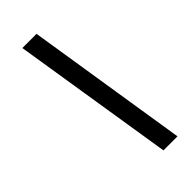

<svg xmlns="http://www.w3.org/2000/svg" viewBox="-255 -789 890 890"><g transform="rotate(-45 190.5 -344.0)"><path d="M233 55 106 -743H199L325 55Z"/></g></svg>

Font: Saira Medium
Style: Italic
Weight: 500
Italic angle: -12°
Designer: Hector Gatti with collaboration of the Omnibus-Type team
Foundry: Omnibus-Type
Version: Version 1.100; ttfautohint (v1.8.3)